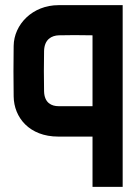

<svg xmlns="http://www.w3.org/2000/svg" viewBox="-20 -525 540 745"><path d="M339 200H456V-505H207C106 -505 34 -430 33 -347C32 -282 32 -216 33 -151C34 -69 94 5 206 5H339ZM151 -171C150 -223 150 -275 151 -327C152 -373 181 -387 208 -388C234 -389 300 -389 339 -388V-113H207C181 -113 152 -125 151 -171Z"/></svg>

Font: Fervojo
Style: Bold
Weight: 700
Designer: kohakuno
Version: ver.1.0